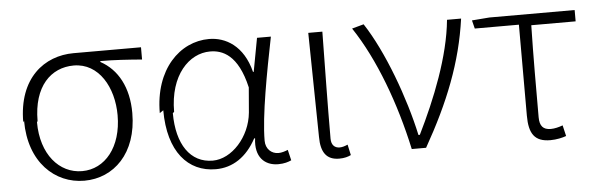

<svg xmlns="http://www.w3.org/2000/svg" viewBox="-42 -673 2584 828"><g transform="rotate(-5 1250.5 -258.5)"><path d="M57 -256C57 -76 167 24 294 24C421 24 525 -74 525 -249C525 -360 481 -440 407 -480V-484C469 -484 524 -480 587 -475V-528H295C169 -528 53 -442 53 -250ZM115 -250C115 -400 192 -475 291 -475C400 -475 461 -365 461 -245C461 -107 387 -18 288 -18C189 -18 112 -106 112 -245Z M659 -249C659 -69 743 24 863 24C936 24 997 -16 1039 -94H1043C1032 -14 1074 26 1133 26C1159 26 1177 20 1190 14L1179 -32C1167 -27 1152 -22 1138 -22C1108 -22 1083 -44 1083 -80C1083 -188 1119 -375 1149 -525H1089L1062 -380H1059C1030 -496 953 -538 882 -538C756 -538 643 -428 643 -238ZM705 -238C705 -397 791 -484 882 -484C935 -484 1002 -459 1035 -315L1026 -207C1016 -102 935 -14 853 -14C756 -14 699 -98 699 -233Z M1318 -76C1318 -8 1343 25 1397 25C1420 25 1436 20 1448 14L1438 -32C1424 -26 1414 -23 1403 -23C1382 -23 1367 -36 1367 -64C1367 -213 1370 -370 1372 -527H1311Z M1501 -529C1596 -387 1669 -188 1712 11H1774C1880 -176 1947 -344 1973 -531H1912C1897 -374 1825 -195 1752 -47H1746C1711 -209 1635 -417 1552 -543Z M2028 -483H2219V-89C2219 -11 2243 25 2311 25C2338 25 2364 19 2380 13L2369 -34C2353 -28 2334 -23 2317 -23C2284 -23 2269 -40 2269 -78C2269 -208 2269 -340 2272 -476H2464V-525H2095L2019 -519Z"/></g></svg>

Font: GenEiGothic-pro-Light
Style: Regular
Weight: 300
Designer: Ryoko NISHIZUKA (kana & ideographs); Paul D. Hunt (Latin, Greek & Cyrillic); Wenlong ZHANG (bopomofo); Sandoll Communica
Foundry: Adobe Systems Incorporated; o_tamon
Version: Version 1.000.140830